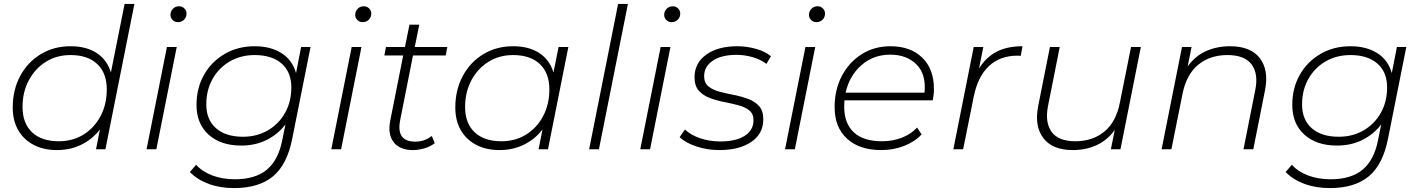

<svg xmlns="http://www.w3.org/2000/svg" viewBox="-20 -762 7251 980"><path d="M270 4Q203 4 152 -22.5Q101 -49 73 -97.5Q45 -146 45 -213Q45 -303 83 -374Q121 -445 188 -485.5Q255 -526 340 -526Q421 -526 474 -491Q527 -456 546 -392L616 -742H666L518 0H470L490 -101Q452 -52 396 -24Q340 4 270 4ZM280 -41Q351 -41 406 -75Q461 -109 493 -169Q525 -229 525 -306Q525 -389 476.5 -435Q428 -481 340 -481Q269 -481 214 -446.5Q159 -412 127 -352Q95 -292 95 -216Q95 -133 143.5 -87Q192 -41 280 -41Z M728 0 832 -522H882L778 0ZM888 -649Q872 -649 861 -660Q850 -671 850 -686Q850 -704 862.5 -717Q875 -730 894 -730Q910 -730 921 -719Q932 -708 932 -693Q932 -674 919.5 -661.5Q907 -649 888 -649Z M1175 198Q1103 198 1045 176.5Q987 155 949 116L981 79Q1012 114 1063.5 133.5Q1115 153 1179 153Q1283 153 1342 104Q1401 55 1421 -48L1437 -127Q1399 -77 1341.5 -48Q1284 -19 1211 -19Q1107 -19 1045 -74.5Q983 -130 983 -227Q983 -312 1021 -379.5Q1059 -447 1126.5 -486.5Q1194 -526 1280 -526Q1361 -526 1416.5 -491Q1472 -456 1491 -389L1517 -522H1565L1472 -56Q1446 78 1373.5 138Q1301 198 1175 198ZM1220 -64Q1291 -64 1347 -96.5Q1403 -129 1435 -186Q1467 -243 1467 -316Q1467 -394 1417.5 -437.5Q1368 -481 1280 -481Q1209 -481 1153 -448.5Q1097 -416 1065 -359Q1033 -302 1033 -229Q1033 -151 1082.5 -107.5Q1132 -64 1220 -64Z M1671 0 1775 -522H1825L1721 0ZM1831 -649Q1815 -649 1804 -660Q1793 -671 1793 -686Q1793 -704 1805.5 -717Q1818 -730 1837 -730Q1853 -730 1864 -719Q1875 -708 1875 -693Q1875 -674 1862.5 -661.5Q1850 -649 1831 -649Z M2087 4Q2021 4 1989.5 -36Q1958 -76 1972 -147L2038 -479H1942L1950 -522H2047L2070 -636H2120L2097 -522H2263L2255 -479H2088L2023 -151Q2000 -39 2099 -39Q2147 -39 2184 -68L2199 -31Q2175 -13 2145.5 -4.5Q2116 4 2087 4Z M2529 4Q2462 4 2411 -22.5Q2360 -49 2332 -97.5Q2304 -146 2304 -213Q2304 -303 2342 -374Q2380 -445 2447 -485.5Q2514 -526 2599 -526Q2680 -526 2733 -491Q2786 -456 2805 -392L2831 -522H2881L2777 0H2729L2749 -101Q2711 -52 2655 -24Q2599 4 2529 4ZM2539 -41Q2610 -41 2665 -75Q2720 -109 2752 -169Q2784 -229 2784 -306Q2784 -389 2735.5 -435Q2687 -481 2599 -481Q2528 -481 2473 -446.5Q2418 -412 2386 -352Q2354 -292 2354 -216Q2354 -133 2402.5 -87Q2451 -41 2539 -41Z M2987 0 3135 -742H3185L3037 0Z M3248 0 3352 -522H3402L3298 0ZM3408 -649Q3392 -649 3381 -660Q3370 -671 3370 -686Q3370 -704 3382.5 -717Q3395 -730 3414 -730Q3430 -730 3441 -719Q3452 -708 3452 -693Q3452 -674 3439.5 -661.5Q3427 -649 3408 -649Z M3652 4Q3590 4 3534.5 -14.5Q3479 -33 3449 -62L3476 -101Q3505 -73 3553.5 -56.5Q3602 -40 3656 -40Q3737 -40 3781.5 -69Q3826 -98 3826 -148Q3826 -181 3804.5 -198.5Q3783 -216 3748.5 -225Q3714 -234 3675.5 -241.5Q3637 -249 3602.5 -262Q3568 -275 3546.5 -299.5Q3525 -324 3525 -368Q3525 -440 3584.5 -483Q3644 -526 3743 -526Q3792 -526 3839.5 -512.5Q3887 -499 3915 -475L3892 -436Q3862 -459 3821 -470.5Q3780 -482 3739 -482Q3662 -482 3618 -452Q3574 -422 3574 -373Q3574 -339 3596 -321Q3618 -303 3652.5 -294Q3687 -285 3725.5 -277.5Q3764 -270 3798 -257.5Q3832 -245 3854 -221Q3876 -197 3876 -153Q3876 -79 3814.5 -37.5Q3753 4 3652 4Z M3987 0 4091 -522H4141L4037 0ZM4147 -649Q4131 -649 4120 -660Q4109 -671 4109 -686Q4109 -704 4121.5 -717Q4134 -730 4153 -730Q4169 -730 4180 -719Q4191 -708 4191 -693Q4191 -674 4178.5 -661.5Q4166 -649 4147 -649Z M4478 4Q4367 4 4303.5 -54Q4240 -112 4240 -215Q4240 -304 4277 -374.5Q4314 -445 4378.5 -485.5Q4443 -526 4525 -526Q4627 -526 4687 -468Q4747 -410 4747 -308Q4747 -279 4741 -250H4290Q4289 -234 4289 -217Q4289 -132 4338 -86.5Q4387 -41 4482 -41Q4537 -41 4584 -59.5Q4631 -78 4661 -111L4684 -76Q4650 -39 4595.5 -17.5Q4541 4 4478 4ZM4296 -289H4699Q4708 -383 4658 -433Q4608 -483 4524 -483Q4438 -483 4377 -429.5Q4316 -376 4296 -289Z M4846 0 4950 -522H4999L4977 -412Q5012 -469 5066 -497.5Q5120 -526 5199 -526L5190 -477Q5186 -477 5182.5 -477.5Q5179 -478 5174 -478Q5085 -478 5028 -425Q4971 -372 4950 -268L4896 0Z M5456 4Q5352 4 5305.5 -57Q5259 -118 5279 -220L5339 -522H5389L5329 -220Q5313 -137 5347.5 -89Q5382 -41 5469 -41Q5557 -41 5617 -90.5Q5677 -140 5696 -238L5753 -522H5803L5699 0H5650L5670 -99Q5632 -46 5577 -21Q5522 4 5456 4Z M6258 -526Q6364 -526 6410.5 -465Q6457 -404 6437 -302L6377 0H6327L6387 -302Q6404 -385 6368.5 -433Q6333 -481 6245 -481Q6156 -481 6096 -431.5Q6036 -382 6016 -284L5959 0H5909L6013 -522H6062L6042 -423Q6080 -476 6135.5 -501Q6191 -526 6258 -526Z M6768 198Q6696 198 6638 176.5Q6580 155 6542 116L6574 79Q6605 114 6656.5 133.5Q6708 153 6772 153Q6876 153 6935 104Q6994 55 7014 -48L7030 -127Q6992 -77 6934.5 -48Q6877 -19 6804 -19Q6700 -19 6638 -74.5Q6576 -130 6576 -227Q6576 -312 6614 -379.5Q6652 -447 6719.5 -486.5Q6787 -526 6873 -526Q6954 -526 7009.5 -491Q7065 -456 7084 -389L7110 -522H7158L7065 -56Q7039 78 6966.5 138Q6894 198 6768 198ZM6813 -64Q6884 -64 6940 -96.5Q6996 -129 7028 -186Q7060 -243 7060 -316Q7060 -394 7010.5 -437.5Q6961 -481 6873 -481Q6802 -481 6746 -448.5Q6690 -416 6658 -359Q6626 -302 6626 -229Q6626 -151 6675.5 -107.5Q6725 -64 6813 -64Z"/></svg>

Font: Montserrat Light
Style: Italic
Weight: 300
Italic angle: -11.3°
Designer: Julieta Ulanovsky
Foundry: Julieta Ulanovsky
Version: Version 9.000; ttfautohint (v1.8.4.7-5d5b)